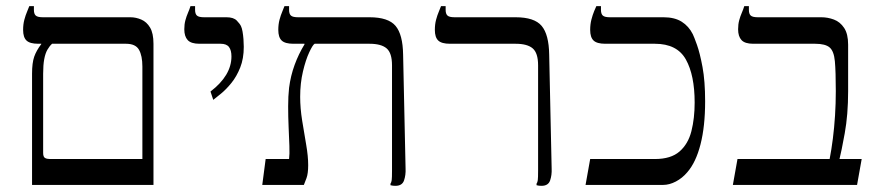

<svg xmlns="http://www.w3.org/2000/svg" viewBox="-20 -600 2851 623"><path d="M84 0V-361Q84 -396 91 -416Q98 -436 114 -457V-458H104Q77 -458 66 -468.5Q55 -479 55 -503Q55 -521 59 -536Q63 -551 68 -562.5Q73 -574 75 -580H90V-568Q90 -555 96 -549.5Q102 -544 119 -544H403Q421 -544 438.5 -536.5Q456 -529 467 -510.5Q478 -492 478 -458V0ZM142 -84H442V-384Q442 -419 431 -438.5Q420 -458 389 -458H149Q141 -451 134 -439Q127 -427 123.5 -408Q120 -389 120 -361V-104Q120 -91 126 -87.5Q132 -84 142 -84Z M672 -276 663 -303Q697 -329 714 -357.5Q731 -386 731 -417Q731 -437 723 -447.5Q715 -458 696 -458H627Q600 -458 589 -470Q578 -482 578 -505Q578 -521 581.5 -534Q585 -547 590 -558.5Q595 -570 598 -580H613V-568Q613 -555 619 -549.5Q625 -544 642 -544H715Q738 -544 748.5 -533Q759 -522 762 -515Q765 -509 767 -497.5Q769 -486 770 -473Q771 -460 771 -448Q771 -410 759.5 -381Q748 -352 731 -331Q714 -310 697.5 -296.5Q681 -283 672 -276Z M1263 3Q1259 3 1254.5 2.5Q1250 2 1247 1V-4Q1250 -8 1251 -15.5Q1252 -23 1252 -46V-388Q1252 -428 1234.5 -443Q1217 -458 1179 -458H932Q905 -458 894 -468.5Q883 -479 883 -503Q883 -521 887 -536Q891 -551 896 -562.5Q901 -574 903 -580H918V-568Q918 -555 924 -549.5Q930 -544 947 -544H1179Q1240 -544 1263.5 -516Q1287 -488 1288 -423L1296 -53Q1297 -32 1291 -14.5Q1285 3 1263 3ZM831 0 842 -84H918Q920 -99 919 -126.5Q918 -154 916.5 -187.5Q915 -221 915 -254.5Q915 -288 918 -315Q923 -354 936 -389.5Q949 -425 968 -456V-474H1001V-458Q995 -455 983.5 -430.5Q972 -406 963 -368Q954 -330 954 -286Q954 -249 960.5 -208.5Q967 -168 973.5 -130.5Q980 -93 980 -64Q980 -37 974.5 -22Q969 -7 966 0Z M1737 3Q1733 3 1728.5 2.5Q1724 2 1721 1V-4Q1724 -8 1725 -15.5Q1726 -23 1726 -46V-388Q1726 -428 1708.5 -443Q1691 -458 1653 -458H1440Q1413 -458 1402 -468.5Q1391 -479 1391 -503Q1391 -521 1395 -536Q1399 -551 1404 -562.5Q1409 -574 1411 -580H1426V-568Q1426 -555 1432 -549.5Q1438 -544 1455 -544H1653Q1714 -544 1737.5 -516Q1761 -488 1762 -423L1770 -53Q1771 -32 1765 -14.5Q1759 3 1737 3Z M1880 0 1895 -84H2105Q2157 -84 2185 -108.5Q2213 -133 2223.5 -174.5Q2234 -216 2234 -267Q2234 -356 2205.5 -407Q2177 -458 2105 -458H1944Q1917 -458 1906 -468.5Q1895 -479 1895 -503Q1895 -521 1899 -536.5Q1903 -552 1908 -564Q1913 -576 1915 -580H1930V-568Q1930 -555 1936 -549.5Q1942 -544 1959 -544H2133Q2169 -544 2192 -529.5Q2215 -515 2228 -489Q2232 -481 2241.5 -454.5Q2251 -428 2259.5 -382.5Q2268 -337 2268 -271Q2268 -190 2253 -131.5Q2238 -73 2210 -41Q2194 -22 2173 -11Q2152 0 2132 0Z M2358 0 2373 -84H2672Q2678 -115 2682.5 -150.5Q2687 -186 2689.5 -225Q2692 -264 2692 -304Q2692 -368 2689 -401Q2686 -434 2672 -446Q2658 -458 2625 -458H2424Q2397 -458 2386 -470Q2375 -482 2375 -505Q2375 -521 2378.5 -534Q2382 -547 2387 -558.5Q2392 -570 2395 -580H2410V-568Q2410 -555 2416 -549.5Q2422 -544 2439 -544H2645Q2666 -544 2686 -536.5Q2706 -529 2719 -509.5Q2732 -490 2732 -455V-304Q2732 -228 2721 -167.5Q2710 -107 2704 -84H2776L2761 0Z"/></svg>

Font: Frank Ruhl Libre Light
Style: Regular
Weight: 300
Designer: Yanek Iontef
Foundry: Fontef
Version: Version 6.003;gftools[0.9.30]